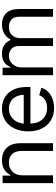

<svg xmlns="http://www.w3.org/2000/svg" viewBox="716 -1310 604 2077"><g transform="rotate(-90 1018.5 -271.0)"><path d="M76.7 -545.5H157.7V-460.2H164.8Q174.4 -481.2 188.9 -498Q203.5 -514.9 223.2 -527.2Q242.9 -539.4 267.9 -546Q293 -552.6 323.9 -552.6Q407 -552.6 457.7 -501.8Q508.5 -451 508.5 -346.6V0H424.7V-340.9Q424.7 -372.9 416.2 -398.3Q407.7 -423.7 391.5 -441.2Q375.4 -458.8 352.3 -468Q329.2 -477.3 299.7 -477.3Q266.3 -477.3 240.4 -466.1Q214.5 -454.9 196.7 -435Q179 -415.1 169.7 -387.8Q160.5 -360.4 160.5 -328.1V0H76.7Z M636.4 -268.5Q636.4 -305.4 643.1 -340.9Q649.9 -376.4 663.5 -408Q677.2 -439.6 697.8 -466.1Q718.4 -492.5 745.7 -511.7Q773.1 -530.9 807.2 -541.7Q841.3 -552.6 882.1 -552.6Q924.7 -552.6 966.3 -538.5Q1007.8 -524.5 1041.9 -492.5Q1076 -460.6 1096.2 -408.4Q1116.5 -356.2 1116.5 -279.8V-244.3H720.5Q723.4 -157.7 770.2 -110.4Q816.8 -63.9 890.6 -63.9Q940 -63.9 975.5 -85.2Q1011 -106.5 1027 -149.1L1108 -126.4Q1096.9 -90.9 1074.8 -64.8Q1052.6 -38.7 1023.4 -21.8Q994.3 -5 960 3.2Q925.8 11.4 890.6 11.4Q831.7 11.4 784.4 -8.9Q737.2 -29.1 704.4 -65.9Q671.5 -102.6 653.9 -154.1Q636.4 -205.6 636.4 -268.5ZM720.5 -316.8H1031.2Q1031.2 -350.5 1021.1 -379.8Q1011 -409.1 991.8 -430.8Q972.7 -452.4 945 -464.8Q917.3 -477.3 882.1 -477.3Q834.2 -477.3 799 -454.9Q781.6 -443.9 767.6 -428.8Q753.6 -413.7 743.6 -395.8Q733.7 -377.8 727.8 -357.8Q721.9 -337.7 720.5 -316.8Z M1244.3 0V-545.5H1325.3V-460.2H1332.4Q1349.4 -505.7 1386.5 -529.1Q1423.7 -552.6 1478.7 -552.6Q1532.7 -552.6 1568.7 -528.2Q1604.8 -503.9 1625 -460.2H1630.7Q1641.3 -481.5 1657.3 -498.6Q1673.3 -515.6 1693.9 -527.5Q1714.5 -539.4 1739.7 -546Q1764.9 -552.6 1794 -552.6Q1867.9 -552.6 1913.7 -507.1Q1960.2 -461.3 1960.2 -365.1V0H1876.4V-365.1Q1876.4 -425.4 1843.4 -451.3Q1811.1 -477.3 1765.6 -477.3Q1707.7 -477.3 1676.5 -442.8Q1644.9 -408 1644.9 -355.1V0H1559.7V-373.6Q1559.7 -397.7 1551.7 -416.9Q1543.7 -436.1 1529.3 -449.4Q1514.9 -462.7 1495 -470Q1475.1 -477.3 1451.7 -477.3Q1427.2 -477.3 1404.8 -467.2Q1382.5 -457 1365.4 -438.9Q1348.4 -420.8 1338.2 -395.8Q1328.1 -370.7 1328.1 -340.9V0Z"/></g></svg>

Font: Inter P
Style: Regular
Weight: 400
Designer: Rasmus Andersson
Foundry: rsms
Version: Version 3.018;git-588b23468